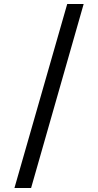

<svg xmlns="http://www.w3.org/2000/svg" viewBox="-20 -812 489 957"><path d="M315 -792H397L135 125H52Z"/></svg>

Font: lhindi05
Style: Book
Weight: 400
Designer: Jelle Bosma - Monotype Design Team
Foundry: Monotype Imaging Inc.
Version: Version 2.003